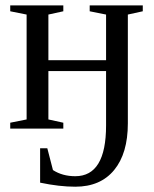

<svg xmlns="http://www.w3.org/2000/svg" viewBox="-20 -479 575 715"><path d="M511.7 -437 456.1 -424.8V-19.5Q456.1 92.3 405 154.3Q354 216.3 260.3 216.3Q201.2 216.3 129.4 201.2V73.2H156.2L177.2 154.3Q212.4 177.2 260.3 177.2Q375 177.2 375 -11.7V-214.4H160.2V-34.2L215.8 -22V0H18.1V-22L79.1 -34.2V-424.8L18.1 -437V-459H215.8V-437L160.2 -424.8V-254.9H375V-424.8L314 -437V-459H511.7Z"/></svg>

Font: Liberation Serif
Style: Regular
Weight: 400
Designer: Steve Matteson
Foundry: Ascender Corporation
Version: Version 2.1.5